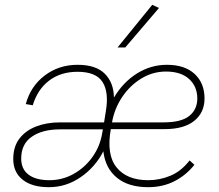

<svg xmlns="http://www.w3.org/2000/svg" viewBox="-20 -770 909 797"><path d="M183 7Q113 7 74 -24Q35 -55 35 -110Q35 -161 60.5 -194.5Q86 -228 130 -245Q174 -262 229 -262H412L419 -306Q433 -386 406 -429Q379 -472 302 -472Q232 -472 184 -435.5Q136 -399 116 -333L87 -338Q107 -412 165.5 -456.5Q224 -501 302 -501Q378 -501 415 -464Q452 -427 453 -365Q491 -429 548.5 -465Q606 -501 673 -501Q747 -501 788 -463Q829 -425 829 -361Q829 -303 786.5 -268.5Q744 -234 663 -234H440Q421 -128 464 -75Q507 -22 595 -22Q643 -22 687.5 -40.5Q732 -59 767 -104L787 -86Q753 -43 704.5 -18Q656 7 595 7Q513 7 465 -32.5Q417 -72 409 -142Q376 -77 315.5 -35Q255 7 183 7ZM669 -473Q614 -473 566.5 -444Q519 -415 487 -367Q455 -319 445 -262H658Q733 -262 766 -289Q799 -316 799 -361Q799 -411 765 -442Q731 -473 669 -473ZM185 -22Q239 -22 285.5 -48Q332 -74 363.5 -118Q395 -162 404 -216L407 -233H229Q156 -233 112 -202.5Q68 -172 68 -112Q68 -68 98.5 -45Q129 -22 185 -22ZM468 -573 612 -750 640 -737 500 -573Z"/></svg>

Font: Livvic Thin
Style: Italic
Weight: 250
Italic angle: -10°
Designer: Jacques Le Bailly, Baron von Fonthausen
Version: Version 1.001; ttfautohint (v1.8.2)